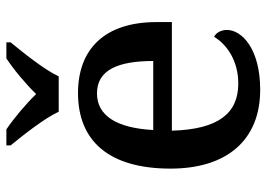

<svg xmlns="http://www.w3.org/2000/svg" viewBox="-134 -672 816 587"><g transform="rotate(-90 273.5 -378.0)"><path d="M226 -606H334C355 -651 407 -715 438 -753V-766H389C354 -743 310 -706 280 -675C250 -706 206 -743 172 -766H123V-753C154 -715 205 -651 226 -606ZM293 10C418 10 476 -46 476 -92C476 -110 467 -125 455 -131C431 -91 381 -57 312 -57C221 -57 172 -118 168 -260H500V-307C500 -466 417 -547 283 -547C136 -547 52 -452 52 -264C52 -91 140 10 293 10ZM381 -317H170C176 -429 214 -489 282 -489C355 -489 381 -422 381 -317Z"/></g></svg>

Font: Noto Serif Oriya Medium
Style: Regular
Weight: 500
Designer: David Williams
Foundry: Google LLC, David Williams
Version: Version 1.051